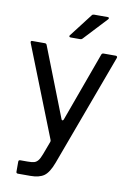

<svg xmlns="http://www.w3.org/2000/svg" viewBox="-103 -826 756 1100"><g transform="rotate(10 274.5 -276.5)"><path d="M81 210Q71 210 71 200V142Q71 132 81 132H123Q148 132 161 128.5Q174 125 184 113Q194 101 204 74L232 -1Q233 -3 233 -6Q233 -11 231 -15L23 -541Q22 -543 22 -546Q22 -553 30 -553H104Q112 -553 115 -545L273 -141Q275 -135 279 -135Q283 -135 286 -141L433 -545Q436 -553 445 -553H516Q521 -553 523.5 -549.5Q526 -546 524 -541L283 111Q261 170 233 190Q205 210 153 210ZM243 -611Q237 -611 235 -615Q233 -619 237 -623L340 -757Q344 -763 353 -763H432Q438 -763 439.5 -759.5Q441 -756 437 -751L311 -616Q306 -611 299 -611Z"/></g></svg>

Font: Open Sauce Two
Style: Regular
Weight: 400
Designer: Alfredo Marco Pradil
Foundry: Creative Sauce Fz LLC
Version: Version 1.477